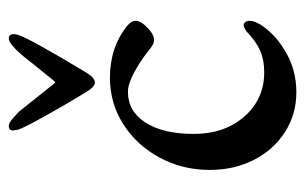

<svg xmlns="http://www.w3.org/2000/svg" viewBox="-152 -544 711 448"><g transform="rotate(-90 204.0 -320.5)"><path d="M31 -187Q31 -251 60 -304.5Q89 -358 138 -389Q187 -420 246 -420Q318 -420 368 -379Q379 -370 379 -360Q379 -348 363 -332.5Q347 -317 334 -317Q328 -317 321.5 -321Q315 -325 309 -330Q284 -350 257.5 -364Q231 -378 213 -378Q168 -378 141.5 -337Q115 -296 115 -224Q115 -153 155.5 -106.5Q196 -60 259 -60Q288 -60 309.5 -69.5Q331 -79 355 -102Q365 -108 368 -108Q373 -108 376 -104Q379 -100 379 -94Q379 -82 367 -64Q344 -31 303 -8Q262 15 212 15Q161 15 119.5 -11.5Q78 -38 54.5 -84Q31 -130 31 -187ZM210 -480Q190 -512 160 -565.5Q130 -619 125 -634L123 -646Q123 -656 134 -656Q140 -656 149.5 -648Q159 -640 168 -631L231 -552Q234 -548 235.5 -548Q237 -548 240 -552L270 -589Q279 -600 287.5 -611Q296 -622 304 -631Q327 -656 337 -656Q348 -656 348 -644Q348 -642 346 -634Q338 -608 261 -480Q247 -455 235 -455Q224 -455 210 -480Z"/></g></svg>

Font: EB Garamond Medium
Style: Regular
Weight: 500
Designer: Georg Duffner and Octavio Pardo
Foundry: Georg Duffner
Version: Version 1.000